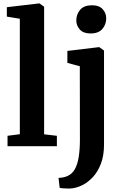

<svg xmlns="http://www.w3.org/2000/svg" viewBox="-20 -839 706 1102"><path d="M93.8 -68.7V-731.4L19.3 -743.6V-797.7L204.5 -819.4H206.6L233.2 -800.6V-68.1L306.5 -59.6V0H23.2V-59.6ZM366.7 -478V-546.7L547.7 -568.4H549.7L577 -548.8V-8.5Q577 53.5 559.4 100.1Q541.7 146.6 512.7 177.8Q483.6 208.9 449.6 225.1Q415.5 241.3 383.2 243Q376.3 243.1 363.5 242.9Q350.6 242.6 338.6 241.6Q326.6 240.6 322.5 239L316 182.1Q322.8 182.2 337.1 180.1Q351.4 178.1 367.6 171Q394.1 159.7 409.6 131.9Q425.2 104 431.9 61.3Q438.7 18.5 438.7 -37.3L438.1 -458.9ZM499.1 -647Q458.5 -647 438.2 -669.6Q417.9 -692.3 417.9 -721.5Q417.9 -756.8 440 -782.8Q462.1 -808.7 507.5 -808.7H508.5Q549.4 -808.7 569.6 -786Q589.7 -763.4 589.7 -734.2Q589.7 -698.8 567.6 -672.9Q545.5 -647 500.1 -647Z"/></svg>

Font: Merriweather 7pt Light
Style: Regular
Weight: 300
Designer: Eben Sorkin
Foundry: Eben Sorkin
Version: Version 2.200;gftools[0.9.31]